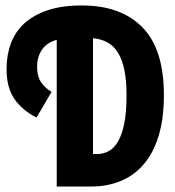

<svg xmlns="http://www.w3.org/2000/svg" viewBox="-20 -684 640 704"><path d="M188 0V-538Q150 -527 133 -500.5Q116 -474 116 -440Q116 -405 129.5 -384Q143 -363 169 -347L114 -253Q62 -279 33 -321Q4 -363 4 -431Q4 -482 20 -525Q36 -568 69.5 -598.5Q103 -629 155 -646.5Q207 -664 280 -664Q423 -664 502 -584Q581 -504 581 -335Q581 -249 561.5 -185.5Q542 -122 506.5 -81Q471 -40 422 -20Q373 0 314 0ZM321 -119H334Q359 -119 379 -130Q399 -141 413.5 -166.5Q428 -192 436 -233Q444 -274 444 -335Q444 -389 436 -427.5Q428 -466 412.5 -491Q397 -516 374 -528.5Q351 -541 321 -544Z"/></svg>

Font: Source Code Pro
Style: Bold
Weight: 700
Monospace: yes
Designer: Paul D. Hunt, Teo Tuominen
Foundry: Adobe Systems Incorporated
Version: Version 2.030;PS 1.000;hotconv 16.6.51;makeotf.lib2.5.65220